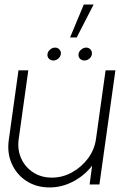

<svg xmlns="http://www.w3.org/2000/svg" viewBox="-20 -808 544 841"><path d="M18.5 -195 61 -500H104L62 -199.5Q55.5 -152.5 72.8 -114.2Q90 -76 125.2 -53Q160.5 -30 207 -30Q254 -30 295.5 -53Q337 -76 365.5 -114.2Q394 -152.5 400.5 -199.5L442.5 -500H485.5L415.5 0H372.5L383.5 -82.5Q350.5 -39.5 301 -13.2Q251.5 13 197 13Q139.5 13 96.2 -15Q53 -43 31.8 -90.2Q10.5 -137.5 18.5 -195ZM214 -543Q202 -543 194.2 -551Q186.5 -559 188 -571Q189.5 -582.5 199.5 -591Q209.5 -599.5 221.5 -599.5Q233 -599.5 240.5 -591Q248 -582.5 246.5 -571Q244.5 -559 235 -551Q225.5 -543 214 -543ZM350 -543Q338 -543 330.2 -551Q322.5 -559 324 -571Q325.5 -582.5 335.8 -591Q346 -599.5 357.5 -599.5Q369 -599.5 376.5 -591Q384 -582.5 382.5 -571Q381 -559 371.2 -551Q361.5 -543 350 -543ZM287 -644 347 -788H390L316 -644Z"/></svg>

Font: Urbanist ExtraLight
Style: Italic
Weight: 250
Version: Version 1.303